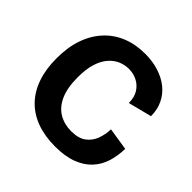

<svg xmlns="http://www.w3.org/2000/svg" viewBox="-173 -841 1021 1021"><g transform="rotate(45 338.0 -330.0)"><path d="M373 14Q296 14 235.5 -8Q175 -30 133 -73Q91 -116 69 -179Q47 -242 47 -323Q47 -407 69.5 -471.5Q92 -536 134 -581.5Q176 -627 234 -650.5Q292 -674 364 -674Q420 -674 467 -659Q514 -644 548 -616.5Q582 -589 601 -549.5Q620 -510 620 -461L487 -427Q487 -470 469 -498.5Q451 -527 422 -541.5Q393 -556 359 -556Q329 -556 300.5 -544Q272 -532 248.5 -505.5Q225 -479 211.5 -436.5Q198 -394 198 -332Q198 -252 221 -201.5Q244 -151 284.5 -127.5Q325 -104 376 -104Q430 -104 460.5 -126.5Q491 -149 504.5 -185Q518 -221 519 -261L646 -241Q645 -188 630.5 -141.5Q616 -95 583.5 -60Q551 -25 499 -5.5Q447 14 373 14Z"/></g></svg>

Font: Bricolage Grotesque 48pt Condensed ExtraBold
Style: Bold
Weight: 700
Version: Version 1.000;gftools[0.9.30]